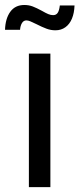

<svg xmlns="http://www.w3.org/2000/svg" viewBox="-41 -765 324 785"><path d="M77.1 -545.9H165V0H77.1ZM107.4 -666.5Q92.8 -673.8 83.3 -677.7Q73.7 -681.6 66.9 -681.6Q55.2 -681.6 48.6 -670.4Q42 -659.2 41 -643.1H-20.5Q-19 -689 1 -716.8Q21 -744.6 58.6 -744.6Q77.1 -744.6 93 -738.5Q108.9 -732.4 130.4 -720.7Q146.5 -711.4 156.5 -707.3Q166.5 -703.1 176.3 -703.1Q188.5 -703.1 194.8 -712.4Q201.2 -721.7 203.6 -742.7H263.7Q262.7 -711.9 253.2 -689Q243.7 -666 226.3 -653.6Q209 -641.1 185.5 -641.1Q167 -641.1 149.2 -647.7Q131.3 -654.3 107.4 -666.5Z"/></svg>

Font: Inter RS Variable
Style: Regular
Weight: 400
Designer: Rasmus Andersson (customised by Maria Ramos and Noel Pretorius)
Foundry: rsms
Version: Version 3.001;Glyphs 3.2.3 (3260)